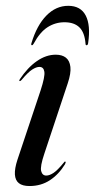

<svg xmlns="http://www.w3.org/2000/svg" viewBox="-20 -631 326 660"><path d="M139 -27.5Q125.5 -27.5 121.5 -43Q117.5 -58.5 132.5 -103L213 -345Q224.5 -379.5 222 -401Q219.5 -422.5 206.5 -432.8Q193.5 -443 171.5 -443Q138.5 -443 106.8 -421Q75 -399 48 -358.5Q47 -356.5 46.5 -354.8Q46 -353 47 -352.5Q49 -352 50.5 -353Q52 -354 54 -356Q76.5 -383 90.8 -392Q105 -401 115.5 -401Q130 -401 132.5 -384.2Q135 -367.5 119.5 -320L40 -82Q30 -51.5 31.2 -31.2Q32.5 -11 45 -1.2Q57.5 8.5 81.5 8.5Q121 8.5 151.5 -11.5Q182 -31.5 203.5 -66.5Q205.5 -70.5 205.8 -72.8Q206 -75 204.5 -75.5Q203 -76 201.8 -75Q200.5 -74 198 -70.5Q177.5 -45.5 163.8 -36.5Q150 -27.5 139 -27.5ZM201.6 -554.5Q170.5 -554.5 144 -537.8Q117.4 -521 95.8 -481Q92.7 -475.5 90 -475.5Q88.2 -475.5 87.5 -477.2Q86.8 -479 88.2 -483Q106.6 -544 139.5 -577.5Q172.3 -611 214.6 -611Q257.4 -611 274.7 -577.5Q292 -544 283 -483Q282.6 -479 281 -477.2Q279.4 -475.5 277.6 -475.5Q274 -475.5 274 -481Q270.9 -519.5 252.9 -537Q234.9 -554.5 201.6 -554.5Z"/></svg>

Font: Fraunces 120pt
Style: Italic
Weight: 400
Italic angle: -16°
Version: Version 1.000;[b76b70a41]